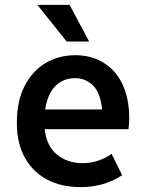

<svg xmlns="http://www.w3.org/2000/svg" viewBox="-20 -755 597 786"><path d="M49 -252Q49 -341 80.5 -402.5Q112 -464 166 -496.5Q220 -529 289 -529Q352 -529 402 -499.5Q452 -470 480.5 -412Q509 -354 509 -269Q509 -258 508 -246.5Q507 -235 506 -226H163Q171 -156 214 -121.5Q257 -87 318 -87Q352 -87 382.5 -97.5Q413 -108 437 -125L480 -38Q407 11 310 11Q232 11 173.5 -19.5Q115 -50 82 -109Q49 -168 49 -252ZM287 -435Q240 -435 207.5 -403.5Q175 -372 165 -307H398Q391 -376 360.5 -405.5Q330 -435 287 -435ZM133 -735H265L345 -585H253Z"/></svg>

Font: Radio Canada Medium
Style: Regular
Weight: 500
Designer: Charles Daoud, Etienne Aubert Bonn, Alexandre Saumier Demers, Jacques Le Bailly
Foundry: Radio-Canada
Version: Version 2.104; ttfautohint (v1.8.4.7-5d5b);gftools[0.9.28.de